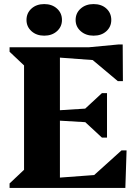

<svg xmlns="http://www.w3.org/2000/svg" viewBox="-20 -922 676 942"><path d="M27 0V-22L98 -89V-601L27 -668V-690H274V0ZM224 0V-47L561 -72V0ZM423 0V-46L576 -184H601L595 0ZM476 -318 222 -333V-378L476 -394ZM480 -247 385 -335V-377L480 -465H505V-247ZM561 -618 224 -643V-690H561ZM558 -524 415 -644V-690L563 -704H582L583 -524ZM197 -747Q159 -747 134.5 -769Q110 -791 110 -824Q110 -858 134.5 -880Q159 -902 197 -902Q235 -902 259.5 -880Q284 -858 284 -824Q284 -791 259.5 -769Q235 -747 197 -747ZM439 -747Q401 -747 376 -769Q351 -791 351 -824Q351 -858 376 -880Q401 -902 439 -902Q478 -902 502 -880Q526 -858 526 -824Q526 -791 502 -769Q478 -747 439 -747Z"/></svg>

Font: Platypi Light
Style: Bold
Weight: 700
Version: Version 1.200